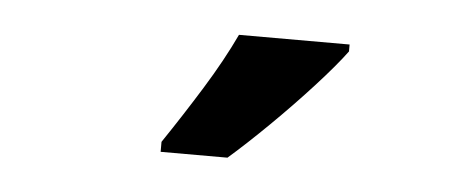

<svg xmlns="http://www.w3.org/2000/svg" viewBox="-28 -810 585 249"><g transform="rotate(5 265.0 -686.0)"><path d="M187 -619Q212 -656 235.5 -694Q259 -732 275 -766H419V-757Q405 -738 379.5 -710Q354 -682 325.5 -654Q297 -626 274 -606H187Z"/></g></svg>

Font: Noto Sans Mono Condensed
Style: Bold
Weight: 700
Width: 3
Designer: Monotype Design Team
Foundry: Monotype Imaging Inc.
Version: Version 2.014